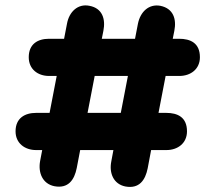

<svg xmlns="http://www.w3.org/2000/svg" viewBox="-20 -698 821 728"><path d="M89 -481C89 -436 123 -410 166 -410H195L168 -270H117C74 -270 39 -250 39 -200C39 -155 74 -129 117 -129H140L132 -87C124 -42 142 -1 186 8C239 18 262 -16 271 -61L284 -129H410L402 -86C393 -41 411 0 455 9C508 19 531 -15 540 -60L553 -129H611C654 -129 689 -155 689 -200C689 -254 653 -270 610 -270H581L608 -410H660C703 -410 738 -436 738 -481C738 -535 702 -551 659 -551H635L641 -581C650 -626 637 -666 588 -676C544 -684 512 -653 503 -608L492 -551H366L372 -581C381 -626 368 -667 319 -676C275 -685 242 -653 234 -608L223 -551H166C123 -551 89 -531 89 -481ZM312 -270 339 -410H465L438 -270Z"/></svg>

Font: SN Pro Heavy
Style: Regular
Weight: 800
Designer: Tobias Whetton
Foundry: Supernotes
Version: Version 1.001;Glyphs 3.2 (3249)